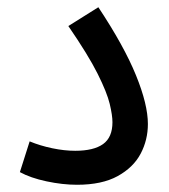

<svg xmlns="http://www.w3.org/2000/svg" viewBox="-20 -506 468 531"><path d="M35 -30 62 -115Q91 -103 124.5 -96Q158 -89 188 -89Q239 -89 265 -107.5Q291 -126 291 -168Q291 -187 283.5 -218.5Q276 -250 250 -302Q224 -354 169 -434L252 -486Q323 -379 356 -298Q389 -217 389 -163Q389 -119 369 -81Q349 -43 305.5 -19Q262 5 193 5Q153 5 108.5 -4.5Q64 -14 35 -30Z"/></svg>

Font: Noto Sans Arabic UI Cn Md
Style: Regular
Weight: 500
Width: 3
Designer: Monotype Design Team, Nadine Chahine and Nizar Qandah
Foundry: Monotype Imaging Inc.
Version: Version 2.010; ttfautohint (v1.8.4.7-5d5b)